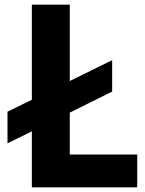

<svg xmlns="http://www.w3.org/2000/svg" viewBox="-20 -800 621 820"><path d="M566 0H116V-239L12 -188V-323L116 -374V-780H278V-454L459 -543V-409L278 -319V-140H566Z"/></svg>

Font: Tanohe Sans
Style: Bold
Weight: 700
Designer: Village Type and Design LLC & Cristiano Sobral
Foundry: Cooper Hewitt Smithsonian Design Museum
Version: Version 1.00;September 29, 2021;FontCreator 13.0.0.2655 64-b